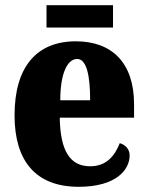

<svg xmlns="http://www.w3.org/2000/svg" viewBox="-20 -709 569 739"><path d="M159 -603H415V-689H159ZM283 10C425 10 479 -54 479 -111C479 -135 462 -152 441 -158C421 -107 388 -69 327 -69C251 -69 212 -126 210 -256H496V-308C496 -467 411 -550 272 -550C122 -550 36 -453 36 -265C36 -91 116 10 283 10ZM327 -323H212C212 -426 239 -482 277 -482C312 -482 327 -423 327 -323Z"/></svg>

Font: Noto Serif Armenian Condensed Black
Style: Regular
Weight: 900
Width: 3
Designer: Monotype Design Team
Foundry: Monotype Imaging Inc.
Version: Version 2.008